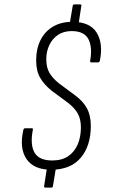

<svg xmlns="http://www.w3.org/2000/svg" viewBox="-20 -762 520 871"><path d="M212 8Q133 8 100 -41Q67 -90 86 -173Q88 -180 93 -180H125Q131 -180 129 -173Q116 -106 136.5 -70Q157 -34 217 -34Q261 -34 289.5 -53.5Q318 -73 332.5 -107Q347 -141 347 -184Q347 -222 332.5 -247.5Q318 -273 288 -296L215 -350Q181 -377 162.5 -408.5Q144 -440 144 -488Q144 -540 163.5 -579.5Q183 -619 220 -641Q257 -663 308 -663Q388 -663 418.5 -614Q449 -565 433 -486Q430 -479 425 -479H394Q388 -479 389 -486Q400 -548 381 -584.5Q362 -621 305 -621Q269 -621 243.5 -604Q218 -587 204 -558Q190 -529 190 -494Q190 -456 204 -432Q218 -408 246 -385L320 -330Q357 -303 374.5 -270.5Q392 -238 392 -191Q392 -100 346 -46Q300 8 212 8ZM186 89Q179 89 180 83L193 0L234 -2L220 83Q219 89 213 89ZM296 -653 310 -736Q311 -742 317 -742H343Q351 -742 349 -736L336 -650Z"/></svg>

Font: Sofia Sans Condensed Light
Style: Italic
Weight: 300
Italic angle: -9°
Version: Version 4.100